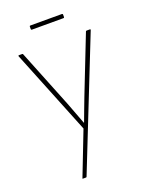

<svg xmlns="http://www.w3.org/2000/svg" viewBox="-145 -841 694 912"><g transform="rotate(-20 202.0 -384.5)"><path d="M113 0Q112 0 110.5 -0.5Q109 -1 111 -4L196 -223L24 -650Q23 -653 24 -654Q25 -655 27 -655H43Q46 -655 47 -653L165 -359Q175 -331 186 -303.5Q197 -276 207 -248H208Q219 -277 229.5 -305.5Q240 -334 251 -362L365 -653Q366 -655 370 -655H385Q388 -655 388.5 -654Q389 -653 388 -650L131 -2Q130 0 127 0ZM126 -748Q122 -748 122 -752V-765Q122 -769 126 -769H286Q290 -769 290 -765V-752Q290 -748 286 -748Z"/></g></svg>

Font: Sofia Sans Condensed Thin
Style: Regular
Weight: 250
Version: Version 4.100